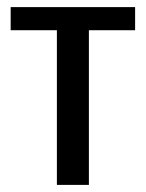

<svg xmlns="http://www.w3.org/2000/svg" viewBox="-20 -520 410 540"><path d="M360 -500V-435H230V0H140V-435H10V-500Z"/></svg>

Font: Cuprum
Style: Regular
Weight: 400
Designer: Jovanny Lemonad
Foundry: Jovanny Lemonad
Version: Version 1.002